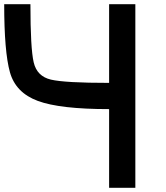

<svg xmlns="http://www.w3.org/2000/svg" viewBox="-20 -895 790 915"><path d="M0 -875H125Q125 -664.1 140.6 -597.7Q156.2 -531.2 222.7 -515.6Q289.1 -500 500 -500V-875H625V0H500V-375Q265.6 -375 160.2 -414.1Q54.7 -453.1 27.3 -550.8Q0 -648.4 0 -875Z"/></svg>

Font: CraftyPE
Style: Regular
Weight: 400
Designer: Erek Butcher
Foundry: Haunted Coop
Version: Version 0.018;April 4, 2024;FontCreator 15.0.0.2962 64-bit